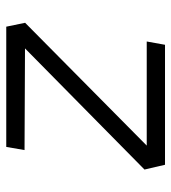

<svg xmlns="http://www.w3.org/2000/svg" viewBox="14 -572 558 626"><g transform="rotate(-90 293.0 -259.0)"><path d="M531.7 -456.1 519 -517.6H127L116.7 -458L448.2 -456.5L53.2 -66.9L68.8 0H460L470.7 -59.6H131.3Z"/></g></svg>

Font: Cascadia Mono PL Light
Style: Italic
Weight: 300
Italic angle: -10°
Monospace: yes
Designer: Aaron Bell
Foundry: Saja Typeworks
Version: Version 2404.023